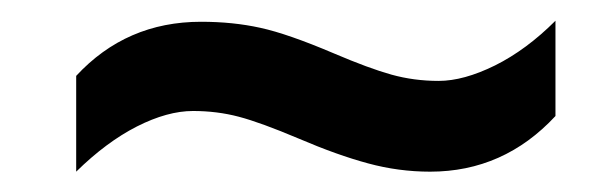

<svg xmlns="http://www.w3.org/2000/svg" viewBox="-20 -446 591 187"><path d="M168 -337.9Q143.1 -337.9 113.3 -322.8Q83.5 -307.6 54.2 -278.8V-372.1Q103 -424.8 175.8 -424.8Q207 -424.8 233.6 -418.9Q260.3 -413.1 305.2 -394Q339.4 -379.4 361.3 -373.3Q383.3 -367.2 407.2 -367.2Q431.6 -367.2 462.2 -382.3Q492.7 -397.5 521 -425.8V-333Q470.7 -278.8 398.9 -278.8Q368.2 -278.8 338.4 -286.9Q308.6 -294.9 271 -311Q233.9 -326.7 212.6 -332.3Q191.4 -337.9 168 -337.9Z"/></svg>

Font: Open Sans Semibold
Style: Italic
Weight: 600
Italic angle: -12°
Foundry: Ascender Corporation
Version: Version 1.10